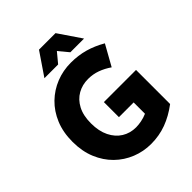

<svg xmlns="http://www.w3.org/2000/svg" viewBox="-248 -1043 1199 1199"><g transform="rotate(-45 351.5 -444.0)"><path d="M45 -345Q45 -429 72.5 -495Q100 -561 147.5 -607Q195 -653 256.5 -677.5Q318 -702 387 -702Q452 -702 509 -686Q566 -670 623 -637L547 -501Q511 -526 472.5 -540Q434 -554 391 -554Q340 -554 298.5 -530.5Q257 -507 232.5 -460.5Q208 -414 208 -345Q208 -276 232 -227.5Q256 -179 297 -153.5Q338 -128 390 -128Q411 -128 437.5 -133Q464 -138 489 -149V-249H359V-382H643V-81Q582 -35 518.5 -11.5Q455 12 383 12Q316 12 255 -12.5Q194 -37 147 -83Q100 -129 72.5 -195Q45 -261 45 -345ZM202 -750 304 -900H450L552 -750H431L377 -815L323 -750Z"/></g></svg>

Font: Radio Canada
Style: Regular
Weight: 400
Designer: Charles Daoud, Etienne Aubert Bonn, Alexandre Saumier Demers, Jacques Le Bailly
Foundry: Radio-Canada
Version: Version 2.104;gftools[0.9.28.dev5+ged2979d]